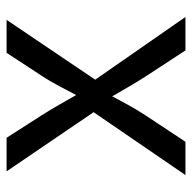

<svg xmlns="http://www.w3.org/2000/svg" viewBox="-20 -566 586 586"><g transform="rotate(-90 273.0 -273.0)"><path d="M31.7 0H133.3L214.4 -122.6C238.8 -159.7 255.4 -192.9 272 -223.6C290 -192.9 308.1 -159.7 332 -122.6L412.1 0H514.2L322.8 -275.4L505.4 -545.9H404.8L335.4 -439.9C310.1 -401.4 293.5 -366.2 275.9 -333.5C256.8 -366.2 238.3 -401.4 213.4 -439.9L145.5 -545.9H43L223.6 -280.3Z"/></g></svg>

Font: Raveo
Style: Regular
Weight: 400
Designer: Jakub Foglar, Rasmus Andersson (Inter)
Foundry: Jakubfoglar.com
Version: Version 1.100;Glyphs 3.2.3 (3260)